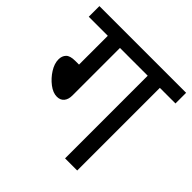

<svg xmlns="http://www.w3.org/2000/svg" viewBox="-164 -764 905 905"><g transform="rotate(45 289.0 -311.0)"><path d="M208 -551V-234Q208 -208 195.5 -193Q183 -178 160 -178Q134 -178 106.5 -199Q79 -220 60 -250Q41 -280 41 -308Q41 -331 54.5 -345Q68 -359 102 -359H127V-551H0V-622H578V-551H474V0H393V-551Z"/></g></svg>

Font: Go Noto Kurrent-Regular
Style: Regular
Weight: 400
Designer: Monotype Design Team
Foundry: Monotype Imaging Inc.
Version: Version 2.012; ttfautohint (v1.8.4.7-5d5b)